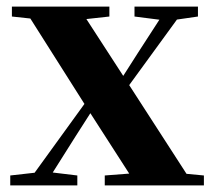

<svg xmlns="http://www.w3.org/2000/svg" viewBox="-20 -561 648 581"><path d="M11 0V-30L100 -40H131L214 -30V0ZM57 0 288 -319 310 -299H305L209 -149L115 0ZM297 0V-30L440 -41H481L597 -30V0ZM324 -239 302 -261H308L398 -402L488 -541H544ZM394 0 246 -230 49 -541H217L359 -322L567 0ZM16 -511V-541H311V-511L202 -499H127ZM387 -511V-541H579V-511L503 -500H473Z"/></svg>

Font: Noto Serif JP ExtraLight ExtraBold
Style: Regular
Weight: 800
Version: Version 2.003-H1;hotconv 1.1.1;makeotfexe 2.6.0